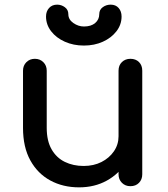

<svg xmlns="http://www.w3.org/2000/svg" viewBox="-20 -801 722 826"><path d="M320 5Q251 5 196.5 -24.5Q142 -54 110.5 -111Q79 -168 79 -251V-497Q79 -519 93.5 -533.5Q108 -548 130 -548Q152 -548 166.5 -533.5Q181 -519 181 -497V-251Q181 -195 202 -158.5Q223 -122 259 -104.5Q295 -87 340 -87Q383 -87 416.5 -104Q450 -121 470 -150Q490 -179 490 -215H553Q553 -153 522.5 -103Q492 -53 439.5 -24Q387 5 320 5ZM541 0Q519 0 504.5 -14.5Q490 -29 490 -51V-497Q490 -520 504.5 -534Q519 -548 541 -548Q564 -548 578 -534Q592 -520 592 -497V-51Q592 -29 578 -14.5Q564 0 541 0ZM341 -605Q296 -605 259 -621.5Q222 -638 200 -666.5Q178 -695 178 -730Q178 -752 191 -766.5Q204 -781 226 -781Q244 -781 259 -770Q274 -759 274 -740Q274 -717 295.5 -702Q317 -687 341 -687Q372 -687 389.5 -702Q407 -717 407 -740Q407 -759 422 -770Q437 -781 456 -781Q478 -781 490.5 -766.5Q503 -752 503 -730Q503 -695 481 -666.5Q459 -638 422.5 -621.5Q386 -605 341 -605Z"/></svg>

Font: Comfortaa
Style: Bold
Weight: 700
Designer: Johan Aakerlund
Foundry: Johan Aakerlund
Version: Version 3.104; ttfautohint (v1.8.1.43-b0c9)